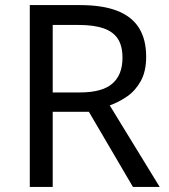

<svg xmlns="http://www.w3.org/2000/svg" viewBox="-20 -734 662 754"><path d="M294 -714Q383 -714 440.5 -691.5Q498 -669 526 -624Q554 -579 554 -511Q554 -454 533 -416Q512 -378 479.5 -355.5Q447 -333 411 -320L607 0H502L329 -295H187V0H97V-714ZM289 -636H187V-371H294Q381 -371 421 -405.5Q461 -440 461 -507Q461 -554 442.5 -582Q424 -610 386 -623Q348 -636 289 -636Z"/></svg>

Font: lgurmukhi05
Style: Book
Weight: 400
Designer: Jelle Bosma - Monotype Design Team
Foundry: Monotype Imaging Inc.
Version: Version 2.003